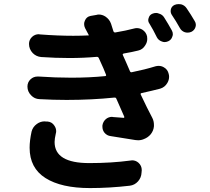

<svg xmlns="http://www.w3.org/2000/svg" viewBox="-20 -870 1040 953"><path d="M136.7 -216.8Q142.6 -240.2 163.1 -254.9Q180.7 -267.6 202.1 -267.6Q206.1 -267.6 209 -266.6H216.8Q238.3 -264.6 250 -246.1Q258.8 -233.4 258.8 -218.8Q258.8 -212.9 256.8 -206.1Q251 -180.7 251 -165Q251 -60.5 422.9 -60.5Q533.2 -60.5 627.9 -73.2Q631.8 -74.2 635.7 -74.2Q653.3 -74.2 667 -62.5Q683.6 -47.9 683.6 -25.4L682.6 -13.7Q681.6 11.7 665 30.3Q648.4 48.8 624 51.8Q523.4 63.5 426.8 63.5Q284.2 63.5 205.6 13.7Q127 -36.1 127 -136.7Q127 -171.9 136.7 -216.8ZM752 -541Q759.8 -543 767.6 -543Q781.2 -543 793 -536.1Q812.5 -525.4 817.4 -502.9Q819.3 -496.1 819.3 -489.3Q819.3 -472.7 810.5 -458Q797.9 -436.5 774.4 -429.7Q736.3 -419.9 683.6 -408.2Q675.8 -407.2 678.7 -400.4Q710.9 -332 736.3 -284.2Q744.1 -268.6 744.1 -250Q744.1 -247.1 744.1 -243.2Q742.2 -221.7 728.5 -204.1Q714.8 -187.5 694.3 -179.7Q680.7 -173.8 666 -173.8Q659.2 -173.8 652.3 -174.8Q587.9 -185.5 530.3 -194.3Q510.7 -196.3 498 -211.9Q488.3 -224.6 488.3 -241.2Q488.3 -244.1 488.3 -247.1Q491.2 -266.6 505.9 -279.3Q519.5 -290 536.1 -290Q538.1 -290 541 -289.1Q582 -286.1 592.8 -285.2Q594.7 -284.2 596.2 -286.1Q597.7 -288.1 596.7 -291Q581.1 -326.2 557.6 -379.9Q554.7 -386.7 547.9 -385.7Q434.6 -374 310.5 -374Q245.1 -374 175.8 -377.9Q151.4 -378.9 134.8 -396.5Q116.2 -415 116.2 -440.4Q116.2 -461.9 131.8 -476.6Q146.5 -490.2 167 -490.2Q168.9 -490.2 170.9 -490.2Q255.9 -484.4 334 -484.4Q422.9 -484.4 502 -492.2Q508.8 -493.2 505.9 -500L493.2 -531.2Q490.2 -536.1 470.7 -581.1Q467.8 -587.9 460.9 -587.9Q394.5 -582 324.2 -582Q255.9 -582 184.6 -586.9Q160.2 -588.9 142.6 -606.4Q124 -626 124 -652.3Q124 -671.9 138.7 -686.5Q153.3 -700.2 172.9 -700.2Q174.8 -700.2 177.7 -699.2Q266.6 -692.4 343.8 -692.4Q383.8 -692.4 420.9 -694.3Q420.9 -695.3 420.9 -695.3Q410.2 -716.8 402.3 -730.5Q397.5 -740.2 397.5 -751Q397.5 -758.8 401.4 -767.6Q409.2 -787.1 429.7 -791L458 -795.9Q464.8 -797.9 470.7 -797.9Q487.3 -797.9 502.9 -788.1Q523.4 -774.4 531.2 -752Q536.1 -734.4 543 -714.8Q545.9 -708 552.7 -709Q605.5 -717.8 645.5 -728.5Q652.3 -730.5 659.2 -730.5Q673.8 -730.5 686.5 -722.7Q705.1 -710.9 710 -689.5Q710.9 -683.6 710.9 -676.8Q710.9 -660.2 701.2 -645.5Q688.5 -624 666 -619.1Q634.8 -611.3 594.7 -604.5Q586.9 -602.5 589.8 -596.7L606.4 -559.6L625 -516.6Q627.9 -509.8 634.8 -511.7Q698.2 -524.4 752 -541ZM721.7 -752.9Q715.8 -760.7 715.8 -770.5Q715.8 -775.4 717.8 -780.3Q721.7 -795.9 736.3 -801.8Q745.1 -805.7 754.9 -805.7Q761.7 -805.7 768.6 -802.7Q786.1 -797.9 794.9 -783.2Q815.4 -751 833 -718.8Q837.9 -710 837.9 -700.2Q837.9 -694.3 835 -687.5Q830.1 -671.9 814.5 -665Q805.7 -661.1 796.9 -661.1Q790 -661.1 783.2 -664.1Q766.6 -669.9 758.8 -684.6Q740.2 -722.7 721.7 -752.9ZM833 -795.9Q827.1 -804.7 827.1 -815.4Q827.1 -819.3 828.1 -824.2Q832 -838.9 846.7 -845.7Q856.4 -849.6 866.2 -849.6Q873 -849.6 878.9 -848.6Q896.5 -843.8 906.2 -829.1Q927.7 -797.9 946.3 -765.6Q952.1 -756.8 952.1 -747.1Q952.1 -741.2 950.2 -735.4Q945.3 -719.7 929.7 -711.9Q920.9 -708 911.1 -708Q904.3 -708 897.5 -710Q880.9 -715.8 873 -730.5Q853.5 -765.6 833 -795.9Z"/></svg>

Font: Gen Jyuu Gothic Bold
Style: Bold
Weight: 700
Designer: [Source Han Sans]
Ryoko NISHIZUKA  (kana & ideographs); Paul D. Hunt (Latin, Greek & Cyrillic); Wenlong ZHANG  (bopomofo
Version: Version 1.002.20150607